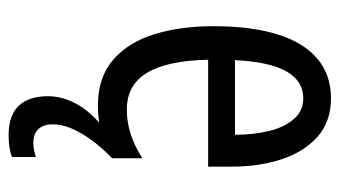

<svg xmlns="http://www.w3.org/2000/svg" viewBox="-196 -390 809 458"><g transform="rotate(90 209.0 -161.5)"><path d="M277 117Q277 140 288.5 152Q300 164 321 164Q331 164 340 162Q349 160 355 158V215Q345 219 331.5 221Q318 223 304 223Q256 223 233 199Q210 175 210 129Q210 104 219.5 80Q229 56 245.5 35.5Q262 15 283 -1L358 -24Q332 1 314 26Q296 51 286.5 74Q277 97 277 117ZM215 -546Q270 -546 306 -514.5Q342 -483 360 -429.5Q378 -376 378 -309V-253H123Q125 -156 154 -107.5Q183 -59 242 -59Q271 -59 299.5 -68Q328 -77 358 -96V-24Q330 -7 299 1.5Q268 10 233 10Q165 10 123 -26.5Q81 -63 62 -125Q43 -187 43 -265Q43 -356 62.5 -418.5Q82 -481 120.5 -513.5Q159 -546 215 -546ZM215 -480Q174 -480 151 -440Q128 -400 124 -317H302Q302 -361 293 -398Q284 -435 264.5 -457.5Q245 -480 215 -480Z"/></g></svg>

Font: Noto Sans ExtraCondensed
Style: Regular
Weight: 400
Width: 2
Designer: Monotype Design Team
Foundry: Monotype Imaging Inc.
Version: Version 2.013